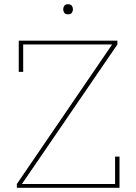

<svg xmlns="http://www.w3.org/2000/svg" viewBox="-20 -891 647 911"><path d="M60 -18 512 -680H90V-550H69V-698H537V-680L84 -18H526V-148H547V0H60ZM303 -823Q290 -823 285 -830.5Q280 -838 280 -846V-848Q280 -856 285 -863.5Q290 -871 303 -871Q316 -871 321 -863.5Q326 -856 326 -848V-846Q326 -838 321 -830.5Q316 -823 303 -823Z"/></svg>

Font: IBM Plex Serif Thin
Style: Regular
Weight: 100
Designer: Mike Abbink, Paul van der Laan, Pieter van Rosmalen
Foundry: Bold Monday
Version: Version 3.001